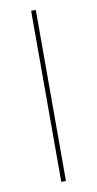

<svg xmlns="http://www.w3.org/2000/svg" viewBox="-85 -768 407 807"><g transform="rotate(-10 119.0 -365.0)"><path d="M109 -730H129V0H109Z"/></g></svg>

Font: Enso Thin
Style: Regular
Weight: 100
Designer: Coji Morishita
Foundry: UNDERFOREST DESIGN
Version: Version 1.000